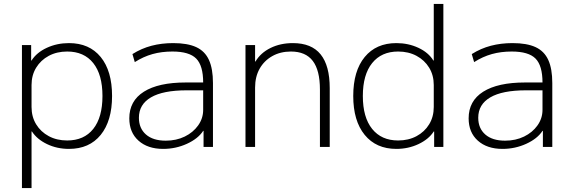

<svg xmlns="http://www.w3.org/2000/svg" viewBox="-20 -750 2913 980"><path d="M332 -530Q436 -530 494 -459Q552 -388 552 -260Q552 -133 494 -61.5Q436 10 332 10Q271 10 220 -14.5Q169 -39 143 -79H141V210H92V-520H139V-441H141Q167 -482 219 -506Q271 -530 332 -530ZM323 -487Q270 -487 229 -465Q188 -443 164.5 -404.5Q141 -366 141 -316V-204Q141 -154 164.5 -115.5Q188 -77 229 -55Q270 -33 323 -33Q409 -33 456 -92Q503 -151 503 -260Q503 -369 456 -428Q409 -487 323 -487Z M813 10Q734 10 687 -32Q640 -74 640 -146Q640 -235 714.5 -282Q789 -329 928 -329H1017Q1017 -415 981.5 -451Q946 -487 860 -487Q805 -487 758.5 -474Q712 -461 668 -433L656 -474Q702 -503 753.5 -516.5Q805 -530 864 -530Q937 -530 981.5 -509.5Q1026 -489 1046.5 -444Q1067 -399 1067 -326V0H1019V-82H1017Q991 -42 934 -16Q877 10 813 10ZM826 -32Q880 -32 923 -53Q966 -74 991.5 -110Q1017 -146 1017 -189V-289H933Q812 -289 750.5 -253Q689 -217 689 -149Q689 -95 725 -63.5Q761 -32 826 -32Z M1233 0V-520H1282V-436H1284Q1310 -480 1360.5 -505Q1411 -530 1475 -530Q1570 -530 1616.5 -472.5Q1663 -415 1663 -300V0H1613V-293Q1613 -391 1576.5 -439Q1540 -487 1465 -487Q1411 -487 1369.5 -463.5Q1328 -440 1305 -399Q1282 -358 1282 -303V0Z M2003 10Q1900 10 1841.5 -61.5Q1783 -133 1783 -260Q1783 -388 1841.5 -459Q1900 -530 2003 -530Q2064 -530 2115.5 -506Q2167 -482 2192 -441H2194V-730H2243V0H2196V-79H2194Q2168 -39 2116 -14.5Q2064 10 2003 10ZM2012 -33Q2065 -33 2106 -55Q2147 -77 2170.5 -115.5Q2194 -154 2194 -204V-316Q2194 -366 2170.5 -404.5Q2147 -443 2106 -465Q2065 -487 2012 -487Q1927 -487 1879.5 -428Q1832 -369 1832 -260Q1832 -151 1879.5 -92Q1927 -33 2012 -33Z M2545 10Q2466 10 2419 -32Q2372 -74 2372 -146Q2372 -235 2446.5 -282Q2521 -329 2660 -329H2749Q2749 -415 2713.5 -451Q2678 -487 2592 -487Q2537 -487 2490.5 -474Q2444 -461 2400 -433L2388 -474Q2434 -503 2485.5 -516.5Q2537 -530 2596 -530Q2669 -530 2713.5 -509.5Q2758 -489 2778.5 -444Q2799 -399 2799 -326V0H2751V-82H2749Q2723 -42 2666 -16Q2609 10 2545 10ZM2558 -32Q2612 -32 2655 -53Q2698 -74 2723.5 -110Q2749 -146 2749 -189V-289H2665Q2544 -289 2482.5 -253Q2421 -217 2421 -149Q2421 -95 2457 -63.5Q2493 -32 2558 -32Z"/></svg>

Font: M PLUS 2 Light
Style: Regular
Weight: 300
Designer: Coji Morishita
Foundry: UNDERFOREST DESIGN
Version: Version 1.001